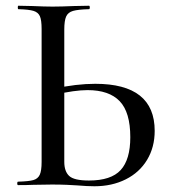

<svg xmlns="http://www.w3.org/2000/svg" viewBox="-20 -645 594 669"><path d="M249 1Q235 0 212.5 -1Q190 -2 161 -2L96 -1Q76 0 43 0Q40 0 40 -6Q40 -12 43 -12Q80 -13 96 -17.5Q112 -22 118.5 -36Q125 -50 125 -81V-544Q125 -575 119 -588.5Q113 -602 97 -607Q81 -612 44 -613Q42 -613 42 -619Q42 -625 44 -625L92 -624Q136 -622 163 -622Q193 -622 239 -624L290 -625Q293 -625 293 -619Q293 -613 290 -613Q252 -612 234.5 -607Q217 -602 210.5 -587.5Q204 -573 204 -542V-81Q204 -48 221 -32Q238 -16 290 -16Q367 -16 400.5 -52.5Q434 -89 434 -167Q434 -254 397 -292.5Q360 -331 285 -331Q240 -331 171 -315L168 -336Q246 -353 312 -353Q519 -353 519 -189Q519 -132 492.5 -88Q466 -44 418 -20Q370 4 309 4Q284 4 249 1Z"/></svg>

Font: Cormorant Infant Medium
Style: Regular
Weight: 500
Designer: Christian Thalmann (Catharsis Fonts)
Foundry: Catharsis Fonts
Version: Version 4.000